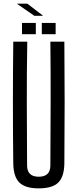

<svg xmlns="http://www.w3.org/2000/svg" viewBox="-20 -1029 426 1056"><path d="M193 7Q119 7 86.5 -25Q54 -57 53 -131Q49 -466 53 -800H130Q127 -633 127.5 -459.5Q128 -286 129 -119Q129 -57 193 -57Q257 -57 257 -119Q258 -286 258.5 -459.5Q259 -633 257 -800H334Q337 -466 334 -131Q333 -57 300.5 -25Q268 7 193 7ZM210 -841V-903H286V-841ZM101 -841V-903H177V-841ZM75 -1007V-1009H130L215 -944V-942H169Z"/></svg>

Font: Big Shoulders Display Medium
Style: Regular
Weight: 500
Designer: Patric King
Foundry: XO Type Co
Version: Version 1.000; ttfautohint (v1.8.2)